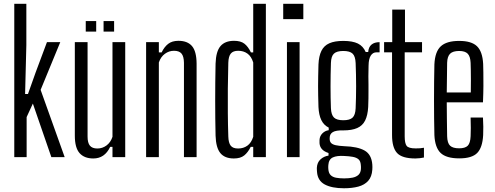

<svg xmlns="http://www.w3.org/2000/svg" viewBox="-20 -820 2582 1002"><path d="M54.5 0V-800H117.5V-585L111 -329.5H126L166 -442L225 -600H294.5L192 -351L317.5 0H248L151.5 -279.5L119 -209V0Z M467 7Q420 7 395.2 -21Q370.5 -49 370.5 -112V-600H437V-107.5Q437 -74.5 449.2 -59.8Q461.5 -45 488 -45Q514.5 -45 536 -61Q557.5 -77 567 -106V-600H633.5V0H567V-53.5H555Q540.5 -23 518.5 -8Q496.5 7 467 7ZM520.5 -655V-710H575.5V-655ZM427.5 -655V-710H482V-655Z M742.5 0V-600H809V-546.5H823.5Q837.5 -575.5 857.8 -591.2Q878 -607 911.5 -607Q958.5 -607 982 -579.5Q1005.5 -552 1006 -488V0H940V-492.5Q939.5 -526 927.2 -540.5Q915 -555 888 -555Q862 -555 840.5 -539.2Q819 -523.5 809 -494V0Z M1200.5 7Q1153 7 1130 -21Q1107 -49 1105 -112Q1104 -155 1103.5 -201.2Q1103 -247.5 1103 -295.5Q1103 -343.5 1103.5 -392Q1104 -440.5 1105 -488Q1107 -552 1130.8 -579.5Q1154.5 -607 1201.5 -607Q1236 -607 1255.2 -592.2Q1274.5 -577.5 1289.5 -546.5H1301.5V-800H1367.5V0H1301.5V-53.5H1288.5Q1274 -24.5 1254.5 -8.8Q1235 7 1200.5 7ZM1222.5 -45Q1250.5 -45 1271 -59.8Q1291.5 -74.5 1301.5 -106V-494Q1291.5 -526 1271.2 -540.5Q1251 -555 1223 -555Q1196.5 -555 1184.5 -540.5Q1172.5 -526 1171.5 -492.5Q1169.5 -424 1169 -358Q1168.5 -292 1169 -229.5Q1169.5 -167 1171.5 -107.5Q1172.5 -74.5 1184 -59.8Q1195.5 -45 1222.5 -45Z M1458 -720V-800H1563V-720ZM1477.5 0V-600H1543.5V0Z M1775 162.5Q1712 162.5 1675 142.8Q1638 123 1634.5 78Q1634.5 74 1633.8 68.2Q1633 62.5 1633.5 56Q1635 27.5 1652.8 11.5Q1670.5 -4.5 1694.5 -8V-21.5Q1672.5 -28.5 1660.8 -41Q1649 -53.5 1647.5 -72.5Q1647.5 -77 1647.5 -81Q1647.5 -85 1647.5 -89.5Q1648.5 -110 1662.5 -124Q1676.5 -138 1695.5 -140.5V-154Q1669.5 -167 1656.8 -193.5Q1644 -220 1642 -261.5Q1641 -294 1640.5 -319.8Q1640 -345.5 1640 -369.5Q1640 -393.5 1640.5 -421Q1641 -448.5 1642 -484Q1644 -527.5 1657.5 -554.8Q1671 -582 1698.8 -594.2Q1726.5 -606.5 1771.5 -606.5Q1820 -606.5 1847.8 -592.8Q1875.5 -579 1888.5 -548.5H1901.5Q1903.5 -574.5 1918.8 -587.2Q1934 -600 1961 -600V-547H1945Q1926 -547 1915 -530Q1904 -513 1903.5 -478L1902.5 -422Q1903 -400.5 1903 -381.5Q1903 -362.5 1903 -344.2Q1903 -326 1902.8 -306Q1902.5 -286 1901.5 -261.5Q1899 -218 1885.5 -191Q1872 -164 1844.2 -151.8Q1816.5 -139.5 1771.5 -139.5Q1734 -140.5 1717.2 -130.8Q1700.5 -121 1700.5 -100V-94Q1701 -81 1708.2 -73.5Q1715.5 -66 1732 -62.2Q1748.5 -58.5 1777 -57Q1846 -55 1882.5 -34.5Q1919 -14 1923 39Q1923.5 45.5 1923.5 52Q1923.5 58.5 1923 65.5Q1920.5 102.5 1901.5 123.8Q1882.5 145 1850 153.8Q1817.5 162.5 1775 162.5ZM1776 111Q1801.5 111 1820.5 107Q1839.5 103 1850.8 92.5Q1862 82 1863.5 62.5Q1864 56.5 1863.8 51.2Q1863.5 46 1863 40.5Q1861.5 20.5 1850.8 11.2Q1840 2 1821 -1.5Q1802 -5 1776.5 -6Q1738.5 -8.5 1717 1.5Q1695.5 11.5 1693.5 41.5Q1693 46.5 1693 52Q1693 57.5 1693.5 62.5Q1695 83 1705.2 93.5Q1715.5 104 1733.5 107.5Q1751.5 111 1776 111ZM1771.5 -192.5Q1805.5 -192.5 1820 -206.2Q1834.5 -220 1836 -255Q1837 -281.5 1837.8 -310.5Q1838.5 -339.5 1838.5 -370.2Q1838.5 -401 1837.8 -431.5Q1837 -462 1836 -491Q1834.5 -526.5 1820 -540.2Q1805.5 -554 1771.5 -554Q1737.5 -554 1722.8 -540.2Q1708 -526.5 1707 -491Q1706 -460.5 1705.5 -429.5Q1705 -398.5 1705 -368.8Q1705 -339 1705.5 -310.5Q1706 -282 1707 -255.5Q1708.5 -220.5 1723 -206.5Q1737.5 -192.5 1771.5 -192.5Z M2148 7Q2078.5 7 2052.2 -21.5Q2026 -50 2026 -115V-547H1984.5V-600H2027V-770H2093.5V-600H2182.5V-547H2092V-108.5Q2092 -72.5 2102 -59Q2112 -45.5 2149.5 -45.5Q2163.5 -45.5 2172.5 -46.2Q2181.5 -47 2192.5 -49V2Q2183 4 2171.5 5.5Q2160 7 2148 7Z M2377 6.5Q2309 6.5 2279.5 -21.8Q2250 -50 2247 -115Q2246 -155.5 2245.5 -202.2Q2245 -249 2245 -298.5Q2245 -348 2245.5 -395.5Q2246 -443 2247 -484Q2250 -550 2280.2 -578.2Q2310.5 -606.5 2376.5 -606.5Q2440.5 -606.5 2469.2 -578.8Q2498 -551 2501.5 -486.5Q2502 -471 2502.5 -441Q2503 -411 2502.8 -371.2Q2502.5 -331.5 2500.5 -286H2311.5Q2311.5 -245 2312.2 -201.5Q2313 -158 2313.5 -109Q2314.5 -73 2329 -59.5Q2343.5 -46 2376 -46Q2407.5 -46 2421 -59.5Q2434.5 -73 2436 -109Q2437 -127.5 2437 -152Q2437 -176.5 2436 -206.5H2500.5Q2502 -184 2502.2 -159.2Q2502.5 -134.5 2501.5 -115Q2498 -50 2470.5 -21.8Q2443 6.5 2377 6.5ZM2311.5 -337.5H2437Q2437.5 -369.5 2437.5 -400.2Q2437.5 -431 2437 -455.5Q2436.5 -480 2436 -492.5Q2434.5 -525.5 2420.8 -539.8Q2407 -554 2376.5 -554Q2343.5 -554 2329 -539.8Q2314.5 -525.5 2313.5 -492.5Q2313 -449.5 2312.5 -411.8Q2312 -374 2311.5 -337.5Z"/></svg>

Font: Big Shoulders Display Thin
Style: Regular
Weight: 400
Version: Version 2.002